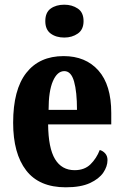

<svg xmlns="http://www.w3.org/2000/svg" viewBox="-20 -788 526 818"><path d="M260 10Q147 10 91.5 -62Q36 -134 36 -265Q36 -406 92 -477.5Q148 -549 251 -549Q345 -549 399.5 -487.5Q454 -426 454 -307V-258H185Q186 -157 214.5 -110Q243 -63 298 -63Q340 -63 365.5 -88Q391 -113 405 -149Q419 -145 428.5 -134Q438 -123 438 -106Q438 -79 420 -52.5Q402 -26 363 -8Q324 10 260 10ZM308 -320Q308 -397 295.5 -441Q283 -485 254 -485Q224 -485 205.5 -442.5Q187 -400 187 -320ZM254 -628Q219 -628 196 -645Q173 -662 173 -698Q173 -735 196 -751.5Q219 -768 254 -768Q287 -768 311.5 -751.5Q336 -735 336 -698Q336 -662 311.5 -645Q287 -628 254 -628Z"/></svg>

Font: Noto Serif Ethiopic ExtraCondensed ExtraBold
Style: Regular
Weight: 800
Width: 2
Designer: Monotype Design Team
Foundry: Monotype Imaging Inc.
Version: Version 2.102; ttfautohint (v1.8.4.7-5d5b)